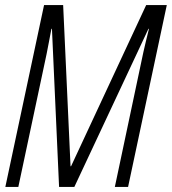

<svg xmlns="http://www.w3.org/2000/svg" viewBox="-20 -734 675 754"><path d="M1 0 153 -714H228L257 -81H259L554 -714H635L483 0H431L543 -529Q548 -550 553 -572Q558 -594 565 -621H563L272 0H212L184 -621H182Q176 -591 172 -568.5Q168 -546 163 -522L52 0Z"/></svg>

Font: Noto Sans ExtraCondensed Light
Style: Italic
Weight: 300
Width: 2
Italic angle: -12°
Designer: Monotype Design Team
Foundry: Monotype Imaging Inc.
Version: Version 2.013; ttfautohint (v1.8.4.7-5d5b)